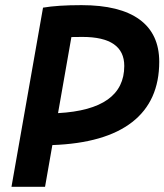

<svg xmlns="http://www.w3.org/2000/svg" viewBox="-20 -723 636 743"><path d="M24.4 0 146.5 -693.4Q202.6 -703.1 295.4 -703.1Q443.8 -703.1 520 -647.5Q596.2 -591.8 596.2 -483.9Q596.2 -332 491.5 -250.5Q386.7 -168.9 182.6 -161.6L154.3 0ZM204.6 -285.2Q460.9 -299.3 460.9 -467.8Q460.9 -580.1 298.8 -580.1Q276.9 -580.1 256.3 -579.6Z"/></svg>

Font: Cascadia Code PL
Style: Bold Italic
Weight: 700
Italic angle: -10°
Monospace: yes
Designer: Aaron Bell
Foundry: Saja Typeworks
Version: Version 2404.023; ttfautohint (v1.8.4)